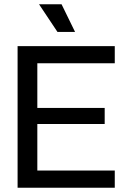

<svg xmlns="http://www.w3.org/2000/svg" viewBox="-20 -875 585 895"><path d="M62 0V-660H154V0ZM111 0V-80H515V0ZM111 -297V-372H468V-297ZM111 -580V-660H515V-580ZM248 -726 162 -855H267L330 -726Z"/></svg>

Font: Bricolage Grotesque 72pt
Style: Regular
Weight: 400
Version: Version 1.001;gftools[0.9.33.dev8+g029e19f]